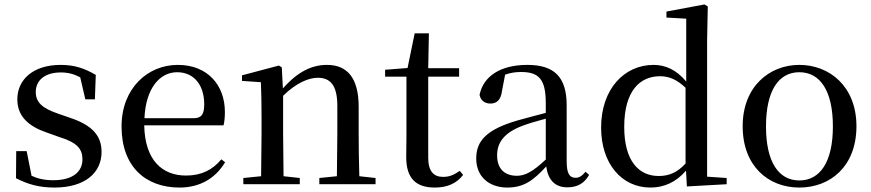

<svg xmlns="http://www.w3.org/2000/svg" viewBox="-20 -829 3920 864"><path d="M225 15C363 15 437 -52 437 -145C437 -217 397 -265 295 -299L243 -317C169 -342 141 -369 141 -415C141 -467 181 -503 254 -503C286 -503 313 -496 341 -481L364 -382H407L411 -492C359 -522 315 -537 253 -537C128 -537 58 -470 58 -382C58 -305 109 -260 192 -232L245 -213C327 -188 351 -159 351 -112C351 -55 306 -18 220 -18C180 -18 150 -25 122 -38L100 -149H53L52 -27C107 1 157 15 225 15Z M788 15C880 15 950 -27 993 -99L976 -112C937 -65 887 -39 817 -39C710 -39 632 -108 629 -265H986C990 -281 992 -301 992 -325C992 -445 915 -537 780 -537C645 -537 527 -432 527 -260C527 -78 636 15 788 15ZM630 -297C636 -432 699 -504 777 -504C853 -504 899 -446 899 -360C899 -316 888 -297 851 -297Z M1495 0H1670V-28L1597 -36C1595 -91 1594 -174 1594 -230V-348C1594 -482 1540 -537 1451 -537C1385 -537 1321 -508 1253 -431L1248 -526L1235 -534L1069 -490V-465L1154 -459C1156 -410 1157 -363 1157 -295V-230L1155 -36L1075 -28V0H1329V-28L1256 -36L1254 -230V-398C1315 -458 1371 -479 1410 -479C1466 -479 1498 -446 1498 -352V-230L1496 -36L1417 -28V0Z M1937 15C1995 15 2036 -5 2064 -42L2049 -60C2022 -42 2003 -33 1974 -33C1931 -33 1907 -59 1907 -119V-484H2046V-522H1907L1910 -679H1846L1814 -523L1713 -515V-484H1809V-215C1809 -178 1808 -155 1808 -122C1808 -28 1850 15 1937 15Z M2533 14C2577 14 2609 -3 2631 -42L2615 -56C2598 -36 2586 -29 2570 -29C2544 -29 2530 -46 2530 -104V-355C2530 -483 2474 -537 2353 -537C2232 -537 2155 -486 2138 -402C2143 -377 2161 -363 2187 -363C2214 -363 2234 -378 2239 -420L2253 -493C2278 -502 2301 -505 2324 -505C2403 -505 2436 -475 2436 -365V-321C2394 -310 2348 -298 2309 -287C2171 -247 2123 -196 2123 -116C2123 -32 2183 15 2263 15C2337 15 2380 -17 2438 -80C2446 -21 2476 14 2533 14ZM2436 -111C2376 -55 2342 -38 2306 -38C2252 -38 2217 -68 2217 -130C2217 -189 2250 -232 2331 -263C2361 -274 2398 -285 2436 -295Z M3071 10 3250 0V-28L3162 -34V-647L3165 -800L3150 -809L2979 -777V-750L3068 -745V-462C3024 -515 2974 -537 2921 -537C2790 -537 2685 -429 2685 -255C2685 -92 2778 15 2907 15C2969 15 3023 -10 3067 -61ZM3065 -93C3027 -52 2990 -37 2944 -37C2855 -37 2789 -104 2789 -258C2789 -423 2862 -486 2950 -486C2991 -486 3026 -471 3065 -434Z M3577 15C3717 15 3834 -81 3834 -261C3834 -441 3712 -537 3577 -537C3443 -537 3322 -440 3322 -261C3322 -82 3437 15 3577 15ZM3577 -17C3483 -17 3427 -101 3427 -260C3427 -420 3483 -504 3577 -504C3671 -504 3728 -420 3728 -260C3728 -101 3671 -17 3577 -17Z"/></svg>

Font: Source Han Serif CN Medium
Style: Regular
Weight: 500
Designer: Ryoko NISHIZUKA 西塚涼子 (kana & ideographs); Frank Grießhammer (Latin, Greek & Cyrillic); Wenlong ZHANG 张文龙 (bopomofo); San
Foundry: Adobe
Version: Version 2.002;hotconv 1.1.0;makeotfexe 2.6.0